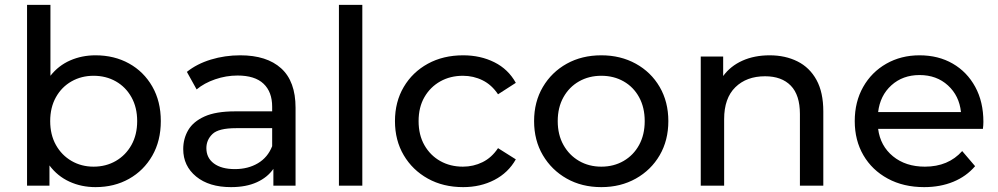

<svg xmlns="http://www.w3.org/2000/svg" viewBox="-20 -762 4098 788"><path d="M372 6Q314 6 265 -16.5Q216 -39 183 -83V0H91V-742H187V-451Q220 -493 268 -514Q316 -535 372 -535Q449 -535 509.5 -501.5Q570 -468 605 -407Q640 -346 640 -265Q640 -184 605 -123Q570 -62 509.5 -28Q449 6 372 6ZM364 -78Q415 -78 455.5 -101.5Q496 -125 519.5 -167Q543 -209 543 -265Q543 -321 519.5 -363Q496 -405 455.5 -428Q415 -451 364 -451Q314 -451 273.5 -428Q233 -405 209.5 -363Q186 -321 186 -265Q186 -209 209.5 -167Q233 -125 273.5 -101.5Q314 -78 364 -78Z M1102 0V-69Q1078 -34 1034 -14Q990 6 928 6Q838 6 785 -37.5Q732 -81 732 -150Q732 -193 752.5 -228Q773 -263 819.5 -284Q866 -305 945 -305H1097V-324Q1097 -385 1061.5 -418.5Q1026 -452 955 -452Q908 -452 863 -436.5Q818 -421 787 -395L747 -467Q788 -500 845.5 -517.5Q903 -535 966 -535Q1075 -535 1134 -481.5Q1193 -428 1193 -320V0ZM1097 -162V-236H949Q877 -236 852 -212Q827 -188 827 -154Q827 -114 858 -91Q889 -68 944 -68Q998 -68 1038.5 -92Q1079 -116 1097 -162Z M1371 0V-742H1467V0Z M1881 6Q1799 6 1736 -29Q1673 -64 1637 -125Q1601 -186 1601 -265Q1601 -344 1637 -405Q1673 -466 1736 -500.5Q1799 -535 1881 -535Q1952 -535 2009 -506.5Q2066 -478 2097 -422L2024 -375Q1998 -414 1960.5 -432.5Q1923 -451 1880 -451Q1828 -451 1787 -428Q1746 -405 1722 -363.5Q1698 -322 1698 -265Q1698 -208 1722 -166Q1746 -124 1787 -101Q1828 -78 1880 -78Q1923 -78 1960.5 -96.5Q1998 -115 2024 -154L2097 -108Q2066 -53 2009 -23.5Q1952 6 1881 6Z M2448 6Q2368 6 2306 -29Q2244 -64 2208 -125Q2172 -186 2172 -265Q2172 -344 2208 -405Q2244 -466 2306 -500.5Q2368 -535 2448 -535Q2527 -535 2589.5 -500.5Q2652 -466 2687.5 -405Q2723 -344 2723 -265Q2723 -186 2687.5 -125Q2652 -64 2589.5 -29Q2527 6 2448 6ZM2448 -78Q2499 -78 2539.5 -101.5Q2580 -125 2603 -167Q2626 -209 2626 -265Q2626 -321 2603 -363Q2580 -405 2539.5 -428Q2499 -451 2448 -451Q2397 -451 2356.5 -428Q2316 -405 2292.5 -363Q2269 -321 2269 -265Q2269 -209 2292.5 -167Q2316 -125 2356.5 -101.5Q2397 -78 2448 -78Z M2856 0V-530H2948V-450Q2978 -491 3027 -513Q3076 -535 3139 -535Q3203 -535 3253 -510Q3303 -485 3331 -434Q3359 -383 3359 -305V0H3263V-294Q3263 -372 3225.5 -410.5Q3188 -449 3120 -449Q3044 -449 2998 -404Q2952 -359 2952 -273V0Z M3773 6Q3688 6 3623.5 -29Q3559 -64 3523.5 -125Q3488 -186 3488 -265Q3488 -344 3522.5 -405Q3557 -466 3617.5 -500.5Q3678 -535 3754 -535Q3831 -535 3890 -501Q3949 -467 3982.5 -405.5Q4016 -344 4016 -262Q4016 -256 4015.5 -248Q4015 -240 4014 -233H3584Q3593 -163 3645 -120.5Q3697 -78 3776 -78Q3872 -78 3929 -142L3982 -80Q3946 -38 3892.5 -16Q3839 6 3773 6ZM3584 -302H3924Q3917 -369 3870.5 -411.5Q3824 -454 3754 -454Q3685 -454 3638.5 -412Q3592 -370 3584 -302Z"/></svg>

Font: Montserrat Medium
Style: Regular
Weight: 500
Designer: Julieta Ulanovsky
Foundry: Julieta Ulanovsky
Version: Version 9.000; ttfautohint (v1.8.4.7-5d5b)